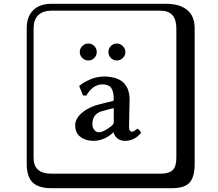

<svg xmlns="http://www.w3.org/2000/svg" viewBox="-20 -774 1140 1006"><path d="M548 -501Q548 -520 561 -533Q574 -546 592 -546Q604 -546 614 -540Q624 -534 630.5 -523.5Q637 -513 637 -501Q637 -483 623.5 -470Q610 -457 592 -457Q574 -457 561 -470Q548 -483 548 -501ZM398 -501Q398 -520 411.5 -533Q425 -546 443 -546Q461 -546 474 -533Q487 -520 487 -501Q487 -489 481 -479Q475 -469 465 -463Q455 -457 443 -457Q425 -457 411.5 -470Q398 -483 398 -501ZM576 -208 516 -192Q464 -178 464 -124Q464 -107 473.5 -94Q483 -81 499 -81Q522 -81 563 -113Q576 -124 576 -133ZM656 -107Q656 -84 674 -84Q679 -84 701 -100L703 -98Q711 -94 719 -78Q685 -36 635 -36Q611 -36 595.5 -48.5Q580 -61 575 -80H574Q525 -36 470 -36Q428 -36 401 -57Q374 -78 374 -117Q374 -154 412 -185Q450 -216 506 -229L572 -245Q576 -245 576 -254Q576 -296 562 -314Q548 -332 517 -332Q467 -332 432 -273L415 -274L395 -323L398 -326Q416 -342 452 -357.5Q488 -373 524 -373Q659 -373 659 -251Q659 -249 657.5 -184.5Q656 -120 656 -107ZM249 -718Q204 -718 180 -694Q156 -670 156 -625V53Q156 136 249 136H821Q866 136 885 117Q904 98 904 53V-625Q904 -718 821 -718ZM1000 84Q1000 153 973.5 182.5Q947 212 881 212H249Q181 212 150.5 181.5Q120 151 120 84V-625Q120 -687 154 -720.5Q188 -754 249 -754H851Q921 -754 960.5 -722Q1000 -690 1000 -625Z"/></svg>

Font: Libertinus Keyboard
Style: Regular
Weight: 700
Designer: Philipp H. Poll
Foundry: Khaled Hosny
Version: Version 6.7